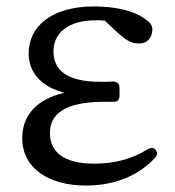

<svg xmlns="http://www.w3.org/2000/svg" viewBox="-20 -555 543 596"><path d="M247 21C336 21 411 -10 462 -66C469 -74 469 -82 463 -90C457 -98 448 -97 437 -91C391 -62 336 -47 273 -47C178 -47 135 -83 135 -142C135 -195 172 -239 303 -239C311 -239 318 -239 330 -239C344 -238 351 -245 351 -258V-282C351 -295 344 -302 330 -302C316 -301 305 -301 294 -301C184 -301 146 -339 146 -396C146 -452 191 -492 277 -492C287 -492 297 -492 305 -491L348 -451C378 -425 391 -420 413 -420C435 -420 452 -436 453 -462C453 -472 450 -479 443 -486C404 -522 338 -535 272 -535C136 -535 69 -470 69 -389C69 -333 104 -287 180 -267C88 -246 49 -192 49 -126C49 -33 131 21 247 21Z"/></svg>

Font: 寒蝉锦书宋 Text
Style: Regular
Weight: 400
Designer: 寒蝉锦书宋{Warren} 思源宋体{Ryoko NISHIZUKA 西塚涼子 (kana & ideographs); Frank Grießhammer (Latin, Greek & Cyrillic); Wenlong ZHANG 
Foundry: Adobe & ChillType
Version: Version 2.000;Glyphs 3.1.1 (3135)